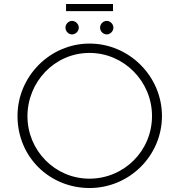

<svg xmlns="http://www.w3.org/2000/svg" viewBox="-20 -937 902 965"><path d="M312 -917V-881H548V-917ZM309 -798C309 -779 325 -764 342 -764C359 -764 376 -779 376 -798C376 -817 359 -832 342 -832C325 -832 309 -817 309 -798ZM483 -798C483 -779 499 -764 517 -764C533 -764 550 -779 550 -798C550 -817 533 -832 517 -832C499 -832 483 -817 483 -798ZM68 -354C68 -146 231 8 430 8C630 8 794 -154 794 -354C794 -553 630 -718 430 -718C231 -718 68 -553 68 -354ZM118 -353C118 -524 253 -671 430 -671C603 -671 744 -528 744 -354C744 -179 604 -39 429 -39C257 -39 118 -180 118 -353Z"/></svg>

Font: Sulaf Light
Style: Regular
Weight: 300
Designer: Bandar Raffah (Arabic) and Santiago Orozco (Latin)
Foundry: Caramella and Typemade
Version: Version 1.005;PS 001.005;hotconv 1.0.88;makeotf.lib2.5.64775